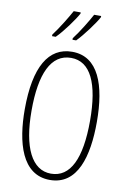

<svg xmlns="http://www.w3.org/2000/svg" viewBox="-103 -1012 724 1083"><g transform="rotate(10 259.5 -470.5)"><path d="M386 -944V-951H346C328 -917 283 -842 250 -800V-791H271C309 -829 369 -911 386 -944ZM269 -944V-951H229C210 -916 168 -846 133 -800V-791H154C194 -830 251 -910 269 -944ZM466 -358C466 -569 411 -724 261 -724C126 -724 53 -602 53 -358C53 -170 100 10 261 10C420 10 466 -162 466 -358ZM92 -358C92 -569 146 -689 261 -689C372 -689 427 -572 427 -358C427 -141 372 -26 261 -26C152 -26 92 -146 92 -358Z"/></g></svg>

Font: Noto Sans Sinhala ExtraCondensed ExtraLight
Style: Regular
Weight: 200
Width: 2
Designer: Jelle Bosma - Monotype Design Team
Foundry: Monotype Imaging Inc.
Version: Version 2.006